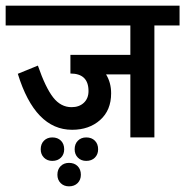

<svg xmlns="http://www.w3.org/2000/svg" viewBox="-44 -486 655 679"><path d="M502 -396V0H417V-223H331Q349 -194 349 -156Q349 -96 310 -61.5Q271 -27 211 -27Q80 -27 19 -225L90 -254Q117 -176 144 -141.5Q171 -107 209 -107Q236 -107 252.5 -122.5Q269 -138 269 -164Q269 -226 205 -226V-292H417V-396H-24V-466H591V-396ZM141 83Q123 83 111.5 71.5Q100 60 100 42Q100 23 111.5 11.5Q123 0 141 0Q160 0 171.5 11.5Q183 23 183 42Q183 60 171.5 71.5Q160 83 141 83ZM303 42Q303 60 291.5 71.5Q280 83 261 83Q243 83 231.5 71.5Q220 60 220 42Q220 23 231.5 11.5Q243 0 261 0Q280 0 291.5 11.5Q303 23 303 42ZM242 132Q242 150 230.5 161.5Q219 173 200 173Q182 173 170.5 161.5Q159 150 159 132Q159 113 170.5 101.5Q182 90 200 90Q219 90 230.5 101.5Q242 113 242 132Z"/></svg>

Font: Cambay Devanagari
Style: Regular
Weight: 700
Designer: Pooja Saxena
Foundry: Pooja Saxena
Version: Version 1.095;PS 001.095;hotconv 1.0.70;makeotf.lib2.5.58329